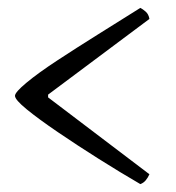

<svg xmlns="http://www.w3.org/2000/svg" viewBox="-20 -521 447 487"><path d="M336 -54Q286 -83 230.5 -118Q175 -153 126.5 -186Q78 -219 48 -243.5Q18 -268 18 -278Q18 -287 47.5 -311.5Q77 -336 125 -367.5Q173 -399 229 -434Q285 -469 336 -501Q342 -498 349.5 -491.5Q357 -485 359 -473L102 -281V-274L359 -79Q355 -70 349.5 -63.5Q344 -57 336 -54Z"/></svg>

Font: Texturina Medium 12pt ExtraLight
Style: Regular
Weight: 250
Version: Version 1.002